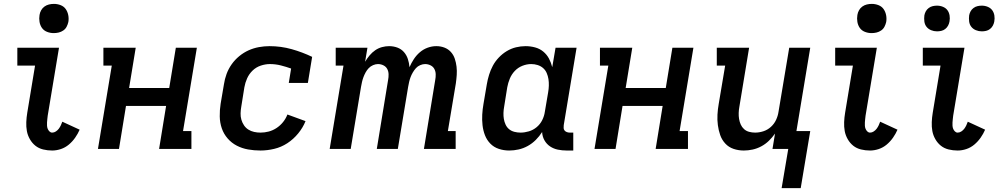

<svg xmlns="http://www.w3.org/2000/svg" viewBox="-20 -765 5140 986"><path d="M248 8Q224 8 201.5 2.5Q179 -3 162 -16.5Q145 -30 133.5 -50Q122 -70 118 -92Q114 -114 115 -138Q116 -162 120 -186L160 -428H69V-520H283L225 -171Q224 -162 223 -153.5Q222 -145 221.5 -136.5Q221 -128 221.5 -119.5Q222 -111 225 -103.5Q228 -96 234 -90Q240 -84 248 -84Q258 -84 267 -90Q276 -96 282 -104Q288 -112 292.5 -121.5Q297 -131 300 -140L389 -99Q380 -78 366 -58Q352 -38 333.5 -22.5Q315 -7 292.5 0.5Q270 8 248 8ZM256 -595Q238 -595 221.5 -601.5Q205 -608 195.5 -621.5Q186 -635 183 -652.5Q180 -670 183 -688Q185 -701 191.5 -712.5Q198 -724 208.5 -731.5Q219 -739 231.5 -742Q244 -745 257 -745Q275 -745 291.5 -738.5Q308 -732 317.5 -718.5Q327 -705 330.5 -687.5Q334 -670 331 -652Q328 -639 322 -627.5Q316 -616 305 -608.5Q294 -601 281.5 -598Q269 -595 256 -595Z M483 0 554 -428H511V-520H677L643 -313H849L883 -520H991L920 -92H963V0H797L833 -221H627L591 0Z M1318 8Q1285 8 1254 2.5Q1223 -3 1196 -17Q1169 -31 1149 -54Q1129 -77 1119 -106Q1109 -135 1108.5 -167.5Q1108 -200 1113 -232L1130 -332Q1134 -359 1143.5 -385Q1153 -411 1169.5 -434.5Q1186 -458 1208.5 -476.5Q1231 -495 1256.5 -506.5Q1282 -518 1309.5 -523Q1337 -528 1364 -528Q1423 -528 1478 -512.5Q1533 -497 1583 -473L1561 -339H1463L1475 -413Q1450 -422 1422.5 -429Q1395 -436 1366 -436Q1343 -436 1319 -428Q1295 -420 1277 -402.5Q1259 -385 1249 -362.5Q1239 -340 1235 -317L1219 -217Q1216 -200 1215.5 -183Q1215 -166 1219.5 -150.5Q1224 -135 1233 -121.5Q1242 -108 1255.5 -99.5Q1269 -91 1285 -87.5Q1301 -84 1318 -84Q1339 -84 1360 -89.5Q1381 -95 1400 -107.5Q1419 -120 1433.5 -138Q1448 -156 1456 -177L1549 -143Q1536 -110 1511.5 -80Q1487 -50 1455.5 -29.5Q1424 -9 1388 -0.5Q1352 8 1318 8Z M1673 0 1744 -428H1704V-520H1867L1855 -448Q1865 -465 1878 -480.5Q1891 -496 1907 -507Q1923 -518 1941.5 -523Q1960 -528 1978 -528Q2001 -528 2021 -520.5Q2041 -513 2054.5 -497.5Q2068 -482 2074.5 -462Q2081 -442 2083 -420Q2092 -441 2105 -461Q2118 -481 2136 -496.5Q2154 -512 2176 -520Q2198 -528 2220 -528H2221Q2243 -528 2262.5 -520.5Q2282 -513 2295.5 -498Q2309 -483 2315.5 -463.5Q2322 -444 2324.5 -423Q2327 -402 2325.5 -380Q2324 -358 2321 -337L2280 -92H2320V0H2157L2215 -354Q2218 -369 2217.5 -384Q2217 -399 2210.5 -411Q2204 -423 2191 -429.5Q2178 -436 2163 -436Q2151 -436 2138 -430.5Q2125 -425 2116 -415Q2107 -405 2100 -393Q2093 -381 2088.5 -369Q2084 -357 2081 -344Q2078 -331 2076 -319L2023 0H1915L1973 -354Q1976 -369 1975.5 -384Q1975 -399 1968.5 -411Q1962 -423 1949 -429.5Q1936 -436 1921 -436Q1909 -436 1896 -430.5Q1883 -425 1873.5 -415Q1864 -405 1857.5 -393Q1851 -381 1846.5 -369Q1842 -357 1839 -344Q1836 -331 1834 -319L1781 0Z M2595 8Q2567 8 2541.5 -0.5Q2516 -9 2498 -27.5Q2480 -46 2470.5 -70.5Q2461 -95 2458 -122Q2455 -149 2456.5 -176.5Q2458 -204 2463 -232L2480 -332Q2484 -356 2491.5 -380.5Q2499 -405 2511 -427.5Q2523 -450 2541.5 -469.5Q2560 -489 2582.5 -502.5Q2605 -516 2629.5 -522Q2654 -528 2679 -528Q2704 -528 2728 -521.5Q2752 -515 2770 -500Q2788 -485 2799 -464.5Q2810 -444 2816 -420L2833 -520H2941L2875 -122Q2874 -114 2874.5 -107Q2875 -100 2879.5 -94.5Q2884 -89 2891.5 -86.5Q2899 -84 2906 -84H2924V8H2890Q2867 8 2845 3.5Q2823 -1 2805 -13Q2787 -25 2776 -44.5Q2765 -64 2764 -87Q2750 -65 2731.5 -46.5Q2713 -28 2690.5 -15.5Q2668 -3 2643.5 2.5Q2619 8 2595 8ZM2653 -84Q2674 -84 2696 -90.5Q2718 -97 2736 -112Q2754 -127 2764.5 -148Q2775 -169 2778 -191L2795 -291Q2798 -308 2798.5 -325.5Q2799 -343 2796.5 -359Q2794 -375 2787.5 -390Q2781 -405 2769 -415.5Q2757 -426 2741 -431Q2725 -436 2708 -436Q2685 -436 2662.5 -427Q2640 -418 2623.5 -400.5Q2607 -383 2598 -361Q2589 -339 2585 -317L2569 -217Q2566 -201 2565.5 -185Q2565 -169 2567.5 -154Q2570 -139 2576.5 -125Q2583 -111 2594.5 -101.5Q2606 -92 2621.5 -88Q2637 -84 2653 -84Z M3033 0 3104 -428H3061V-520H3227L3193 -313H3399L3433 -520H3541L3470 -92H3513V0H3347L3383 -221H3177L3141 0Z M3994 201 4028 0H3947L3960 -79Q3946 -59 3928.5 -42Q3911 -25 3889.5 -13.5Q3868 -2 3845 3Q3822 8 3800 8Q3772 8 3747 -0.5Q3722 -9 3704.5 -28Q3687 -47 3678.5 -71.5Q3670 -96 3666.5 -122.5Q3663 -149 3664.5 -176.5Q3666 -204 3671 -232L3704 -428H3661V-520H3827L3777 -217Q3774 -201 3773.5 -185Q3773 -169 3775.5 -154Q3778 -139 3784 -125.5Q3790 -112 3801 -102Q3812 -92 3827 -88Q3842 -84 3858 -84Q3879 -84 3900.5 -91Q3922 -98 3939 -113.5Q3956 -129 3965.5 -149.5Q3975 -170 3978 -191L4033 -520H4141L4070 -92H4141L4092 201Z M4448 8Q4424 8 4401.5 2.5Q4379 -3 4362 -16.5Q4345 -30 4333.5 -50Q4322 -70 4318 -92Q4314 -114 4315 -138Q4316 -162 4320 -186L4360 -428H4269V-520H4483L4425 -171Q4424 -162 4423 -153.5Q4422 -145 4421.5 -136.5Q4421 -128 4421.5 -119.5Q4422 -111 4425 -103.5Q4428 -96 4434 -90Q4440 -84 4448 -84Q4458 -84 4467 -90Q4476 -96 4482 -104Q4488 -112 4492.5 -121.5Q4497 -131 4500 -140L4589 -99Q4580 -78 4566 -58Q4552 -38 4533.5 -22.5Q4515 -7 4492.5 0.5Q4470 8 4448 8ZM4456 -595Q4438 -595 4421.5 -601.5Q4405 -608 4395.5 -621.5Q4386 -635 4383 -652.5Q4380 -670 4383 -688Q4385 -701 4391.5 -712.5Q4398 -724 4408.5 -731.5Q4419 -739 4431.5 -742Q4444 -745 4457 -745Q4475 -745 4491.5 -738.5Q4508 -732 4517.5 -718.5Q4527 -705 4530.5 -687.5Q4534 -670 4531 -652Q4528 -639 4522 -627.5Q4516 -616 4505 -608.5Q4494 -601 4481.5 -598Q4469 -595 4456 -595Z M4898 8Q4874 8 4851.5 2.5Q4829 -3 4812 -16.5Q4795 -30 4783.5 -50Q4772 -70 4768 -92Q4764 -114 4765 -138Q4766 -162 4770 -186L4810 -428H4719V-520H4933L4875 -171Q4874 -162 4873 -153.5Q4872 -145 4871.5 -136.5Q4871 -128 4871.5 -119.5Q4872 -111 4875 -103.5Q4878 -96 4884 -90Q4890 -84 4898 -84Q4908 -84 4917 -90Q4926 -96 4932 -104Q4938 -112 4942.5 -121.5Q4947 -131 4950 -140L5039 -99Q5030 -78 5016 -58Q5002 -38 4983.5 -22.5Q4965 -7 4942.5 0.5Q4920 8 4898 8ZM5022 -604Q5006 -604 4991.5 -610Q4977 -616 4968 -627.5Q4959 -639 4957 -654.5Q4955 -670 4957 -686Q4959 -697 4964.5 -707Q4970 -717 4979.5 -724Q4989 -731 5000 -733.5Q5011 -736 5022 -736Q5038 -736 5052.5 -730Q5067 -724 5075.5 -712.5Q5084 -701 5086.5 -685.5Q5089 -670 5086 -654Q5084 -643 5078.5 -633Q5073 -623 5064 -616Q5055 -609 5044 -606.5Q5033 -604 5022 -604ZM4792 -604Q4776 -604 4761.5 -610Q4747 -616 4738 -627.5Q4729 -639 4727 -654.5Q4725 -670 4727 -686Q4729 -697 4734.5 -707Q4740 -717 4749.5 -724Q4759 -731 4770 -733.5Q4781 -736 4792 -736Q4808 -736 4822.5 -730Q4837 -724 4845.5 -712.5Q4854 -701 4856.5 -685.5Q4859 -670 4856 -654Q4854 -643 4848.5 -633Q4843 -623 4834 -616Q4825 -609 4814 -606.5Q4803 -604 4792 -604Z"/></svg>

Font: Iosevka Etoile Semibold
Style: Italic
Weight: 600
Italic angle: -9°
Designer: Belleve Invis
Foundry: Belleve Invis
Version: Version 22.1.2; ttfautohint (v1.8.4)